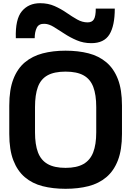

<svg xmlns="http://www.w3.org/2000/svg" viewBox="-20 -1170 821 1201"><path d="M390 11Q311 11 246.5 -5.5Q182 -22 135.5 -61.5Q89 -101 63.5 -167Q38 -233 38 -332V-510Q38 -609 63.5 -675Q89 -741 135.5 -780Q182 -819 246.5 -836Q311 -853 390 -853Q469 -853 533.5 -836.5Q598 -820 645 -780.5Q692 -741 717.5 -675Q743 -609 743 -510V-332Q743 -233 717.5 -167Q692 -101 645 -61.5Q598 -22 533.5 -5.5Q469 11 390 11ZM390 -120Q460 -120 502 -144Q544 -168 563 -217Q582 -266 582 -342V-500Q582 -577 563.5 -626Q545 -675 503 -698.5Q461 -722 390 -722Q319 -722 277 -698.5Q235 -675 217 -626Q199 -577 199 -500V-342Q199 -266 217.5 -217Q236 -168 278 -144Q320 -120 390 -120ZM551 -900Q502 -900 460 -918Q418 -936 382.5 -959.5Q347 -983 316.5 -1001.5Q286 -1020 260 -1021Q223 -1023 210 -996.5Q197 -970 197 -931H79Q75 -1050 117 -1100Q159 -1150 231 -1150Q281 -1150 321.5 -1132Q362 -1114 396.5 -1090Q431 -1066 463 -1048Q495 -1030 528 -1030Q556 -1030 567.5 -1049.5Q579 -1069 579 -1116H698Q698 -1009 664.5 -954.5Q631 -900 551 -900Z"/></svg>

Font: Matangi Black
Style: Regular
Weight: 900
Designer: Prashant Pant
Foundry: The Graphic Ant
Version: Version 3.002